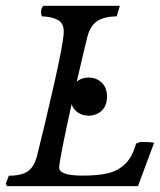

<svg xmlns="http://www.w3.org/2000/svg" viewBox="-59 -637 547 657"><path d="M468.3 -148.4 413.1 0H-35.2L-39.1 -8.8L-28.8 -35.6Q13.2 -35.6 35.6 -50.5Q58.1 -65.4 67.9 -104.5Q92.3 -200.2 125.7 -347.7Q159.2 -495.1 159.2 -528.8Q159.2 -558.6 137.9 -569.3Q116.7 -580.1 84 -581.1Q83.5 -582.5 82.5 -586.7Q81.5 -590.8 81.5 -594.7Q81.5 -609.9 89.4 -617.2H351.1L340.3 -581.1Q298.8 -580.6 274.4 -565.2Q250 -549.8 240.2 -511.7Q228 -463.4 203.6 -357.4Q219.7 -371.6 244.1 -371.6Q270.5 -371.6 288.8 -354.5Q307.1 -337.4 307.1 -306.2Q307.1 -274.9 288.8 -258.1Q270.5 -241.2 244.1 -241.2Q224.6 -241.2 208.7 -251.2Q192.9 -261.2 186 -280.3Q168 -199.2 155.8 -138.4Q143.6 -77.6 143.6 -63.5Q143.6 -36.1 223.6 -36.1Q274.4 -36.1 308.6 -43.7Q342.8 -51.3 368.2 -75Q393.6 -98.6 406.2 -144.5V-145.5Q420.9 -151.4 422.4 -151.4Q453.1 -151.4 468.3 -148.4Z"/></svg>

Font: Radley
Style: Italic
Weight: 400
Italic angle: -12°
Designer: Vernon Adams
Foundry: Vernon Adams
Version: Version 1.003; ttfautohint (v1.6)